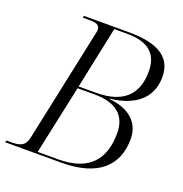

<svg xmlns="http://www.w3.org/2000/svg" viewBox="-142 -828 897 941"><g transform="rotate(20 306.0 -357.0)"><path d="M-14 0H280C469 0 559 -85 559 -225C559 -313 495 -365 393 -374L394 -376C513 -388 601 -446 601 -564C601 -662 530 -714 372 -714H137L135 -704H168C201 -704 224 -699 224 -673C224 -668 223 -659 221 -653L96 -64C86 -17 58 -10 13 -10H-11ZM321 -380H231L299 -704H367C477 -704 529 -657 529 -567C529 -463 481 -380 321 -380ZM258 -10H152L229 -370H319C432 -370 487 -319 487 -230C487 -98 426 -10 258 -10Z"/></g></svg>

Font: Noto Serif Display Light
Style: Italic
Weight: 300
Italic angle: -12°
Designer: Monotype Design Team
Foundry: Monotype Imaging Inc.
Version: Version 2.009